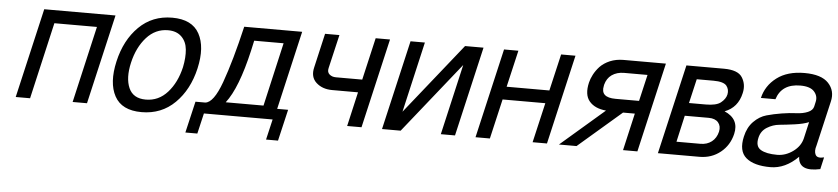

<svg xmlns="http://www.w3.org/2000/svg" viewBox="-41 -770 4882 1119"><g transform="rotate(5 2399.5 -210.0)"><path d="M181 -524H598L477 0H393L496 -448H247L144 0H60Z M1101 -258Q1072 -132 993 -54Q914 24 798 24Q682 24 640 -53.5Q598 -131 627 -258Q656 -385 734.5 -462.5Q813 -540 929 -540Q1045 -540 1087.5 -462.5Q1130 -385 1101 -258ZM816 -51Q891 -51 943 -109Q995 -167 1016 -258Q1028 -316 1023.5 -362Q1019 -408 990 -436.5Q961 -465 911 -465Q837 -465 785 -407Q733 -349 712 -258Q691 -167 716.5 -109Q742 -51 816 -51Z M1282 -76H1503L1588 -448H1416L1403 -389Q1352 -166 1282 -76ZM1163 -64Q1212 -68 1257 -192Q1304 -322 1351 -524H1690L1584 -64H1648L1605 120H1535L1563 0H1161L1133 120H1063L1106 -64Z M1824 -524H1908L1862 -327Q1856 -303 1871 -290Q1886 -277 1909 -277H2063L2120 -524H2204L2083 0H1999L2045 -201H1894Q1836 -201 1800 -234Q1764 -267 1778 -324Z M2324 -524H2408L2313 -111L2643 -524H2751L2630 0H2547L2642 -413L2312 0H2203Z M2871 -524H2955L2905 -309H3155L3205 -524H3289L3168 0H3084L3138 -233H2888L2834 0H2750Z M3469 -364Q3461 -329 3479.5 -311.5Q3498 -294 3544 -294H3681L3717 -449H3580Q3538 -449 3508 -428Q3480 -408 3470 -370ZM3381 -375Q3386 -397 3399 -422Q3412 -447 3433 -470Q3456 -494 3491 -509Q3527 -524 3570 -524H3818L3697 0H3613L3663 -218H3594L3341 0H3238L3494 -221Q3428 -227 3396 -265Q3364 -303 3381 -375Z M4157 -524Q4240 -524 4265 -484Q4291 -443 4279 -392Q4260 -306 4183 -277Q4271 -239 4250 -150Q4234 -83 4183 -42Q4131 0 4060 0H3817L3938 -524ZM3954 -231 3919 -76H4059Q4098 -76 4125 -97Q4152 -118 4161 -156Q4168 -189 4150 -210Q4132 -231 4094 -231ZM4191 -376Q4197 -405 4180 -427Q4162 -449 4103 -449H4005L3972 -307H4070Q4131 -307 4157 -327Q4185 -349 4191 -376Z M4784 -60 4768 10Q4642 37 4639 -51Q4564 24 4477 24Q4380 24 4334 -15.5Q4288 -55 4308 -141Q4320 -195 4353.5 -229Q4387 -263 4428 -274.5Q4469 -286 4515.5 -293.5Q4562 -301 4600.5 -302.5Q4639 -304 4667.5 -316Q4696 -328 4701 -351L4707 -378Q4715 -412 4691.5 -438.5Q4668 -465 4610 -465Q4501 -465 4472 -373H4387Q4404 -446 4466 -493Q4528 -540 4628 -540Q4727 -540 4768.5 -495.5Q4810 -451 4795 -388L4734 -125Q4723 -91 4734 -70.5Q4745 -50 4784 -60ZM4657 -161 4679 -257Q4648 -244 4596.5 -237Q4545 -230 4507.5 -226.5Q4470 -223 4436 -202Q4402 -181 4393 -141Q4381 -90 4413.5 -70.5Q4446 -51 4510 -51Q4559 -51 4602.5 -82.5Q4646 -114 4657 -161Z"/></g></svg>

Font: Miedinger
Style: Italic
Weight: 400
Italic angle: -13°
Version: Version 001.000